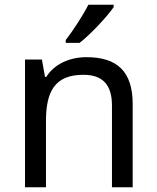

<svg xmlns="http://www.w3.org/2000/svg" viewBox="-20 -786 658 806"><path d="M457 -756V-766H351C328 -721 285 -655 256 -618V-606H314C361 -642 432 -719 457 -756ZM343 -546C275 -546 209 -519 174 -463H169L156 -536H85V0H173V-278C173 -403 211 -472 330 -472C412 -472 450 -429 450 -343V0H537V-349C537 -487 471 -546 343 -546Z"/></svg>

Font: Noto Sans Miao
Style: Regular
Weight: 400
Designer: Monotype Design Team
Foundry: Monotype Imaging Inc.
Version: Version 2.003